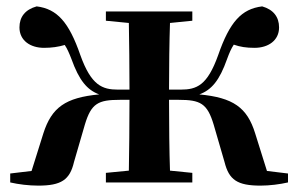

<svg xmlns="http://www.w3.org/2000/svg" viewBox="-20 -572 935 602"><path d="M312 -507 384 -500C385 -444 386 -359 386 -291H350C301 -291 266 -304 232 -399C196 -503 159 -544 95 -552C59 -542 41 -519 41 -486C41 -445 75 -422 118 -422C142 -422 163 -425 183 -431C191 -419 197 -405 204 -387C228 -320 253 -290 291 -276C185 -266 142 -235 116 -154L79 -36L12 -28V0C38 6 70 10 100 10C172 10 199 -8 212 -64L246 -181C266 -248 288 -259 356 -259H386C386 -180 385 -93 384 -37L312 -30V0H583V-30L513 -37C511 -93 510 -180 510 -259H540C608 -259 630 -248 650 -181L684 -64C698 -8 724 10 797 10C825 10 857 6 883 0V-28L817 -36L780 -154C755 -235 711 -266 605 -276C643 -290 668 -319 692 -387C699 -406 705 -420 713 -432C733 -425 752 -422 778 -422C821 -422 855 -445 855 -486C855 -519 837 -542 802 -552C737 -544 700 -503 664 -399C630 -304 597 -291 546 -291H510C510 -359 511 -444 513 -500L583 -507V-536H312Z"/></svg>

Font: Noto Serif KR
Style: Bold
Weight: 700
Designer: Ryoko NISHIZUKA 西塚涼子 (kana & ideographs); Frank Grießhammer (Latin, Greek & Cyrillic); Wenlong ZHANG 张文龙 (bopomofo); San
Foundry: Adobe
Version: Version 2.001;hotconv 1.1.0;makeotfexe 2.6.0